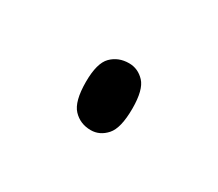

<svg xmlns="http://www.w3.org/2000/svg" viewBox="-37 -459 232 204"><g transform="rotate(30 78.5 -357.0)"><path d="M80 -316Q67 -316 58.5 -325Q50 -334 50 -358Q50 -381 58.5 -389.5Q67 -398 80 -398Q91 -398 99 -389.5Q107 -381 107 -358Q107 -334 99 -325Q91 -316 80 -316Z"/></g></svg>

Font: Noto Serif Ethiopic ExtraCondensed Thin
Style: Regular
Weight: 100
Width: 2
Designer: Monotype Design Team
Foundry: Monotype Imaging Inc.
Version: Version 2.102; ttfautohint (v1.8.4.7-5d5b)